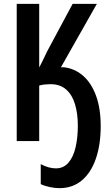

<svg xmlns="http://www.w3.org/2000/svg" viewBox="-20 -734 581 999"><path d="M297 -384Q298 -384 302.5 -384Q307 -384 312 -384Q368 -378 411.5 -340.5Q455 -303 479.5 -236.5Q504 -170 504 -78Q504 18 479 91Q454 164 406 204.5Q358 245 289 245Q265 245 237.5 239Q210 233 192 224V120Q233 142 271 142Q311 142 336.5 112Q362 82 373.5 31.5Q385 -19 385 -80Q385 -142 370.5 -191Q356 -240 324.5 -268Q293 -296 243 -296Q228 -296 213.5 -294.5Q199 -293 184 -289V0H67V-714H184V-383Q195 -403 205.5 -425.5Q216 -448 226 -468L358 -714H484Z"/></svg>

Font: Noto Sans ExtraCondensed SemiBold
Style: Regular
Weight: 600
Width: 2
Designer: Monotype Design Team
Foundry: Monotype Imaging Inc.
Version: Version 2.013; ttfautohint (v1.8.4.7-5d5b)